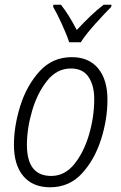

<svg xmlns="http://www.w3.org/2000/svg" viewBox="-20 -783 514 813"><path d="M322 -604Q343 -637 383.5 -682Q424 -727 451 -754L452 -763H419Q390 -741 360.5 -712.5Q331 -684 305 -656Q271 -722 238 -763H206L205 -754Q221 -727 242 -681Q263 -635 273 -604ZM435 -361Q435 -446 395.5 -493.5Q356 -541 284 -541Q202 -541 147.5 -481Q93 -421 66 -335Q39 -249 39 -170Q39 -84 79 -37Q119 10 192 10Q273 10 326.5 -48Q380 -106 407.5 -191.5Q435 -277 435 -361ZM94 -169Q94 -239 116 -314Q138 -389 179.5 -441Q221 -493 280 -493Q331 -493 355 -457Q379 -421 379 -364Q379 -288 357 -213Q335 -138 294.5 -88Q254 -38 197 -38Q94 -38 94 -169Z"/></svg>

Font: Noto Sans UI SemiCondensed Light
Style: Italic
Weight: 300
Width: 4
Designer: Monotype Design Team
Foundry: Monotype Imaging Inc.
Version: 1.001